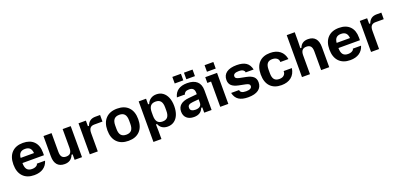

<svg xmlns="http://www.w3.org/2000/svg" viewBox="19 -1832 6459 3106"><g transform="rotate(-20 3248.0 -279.0)"><path d="M38 -267Q38 -399 107 -471.5Q176 -544 300 -544Q421 -544 487.5 -477Q554 -410 554 -287V-240H184V-238Q184 -165 212 -130.5Q240 -96 300 -96Q333 -96 355.5 -105.5Q378 -115 388.5 -127Q399 -139 399 -147V-151H541Q518 -73 456.5 -31.5Q395 10 300 10Q176 10 107 -62.5Q38 -135 38 -267ZM415 -328Q410 -386 382 -413.5Q354 -441 300 -441Q246 -441 218 -413.5Q190 -386 185 -328Z M653 -186V-534H792V-212Q792 -152 815 -124Q838 -96 887 -96Q937 -96 960 -124Q983 -152 983 -212V-534H1122V0H995V-95H976Q937 10 822 10Q739 10 696 -40Q653 -90 653 -186Z M1256 -534H1383V-438H1402Q1421 -490 1457 -515.5Q1493 -541 1549 -541H1630V-428H1490Q1441 -428 1417.5 -401Q1394 -374 1394 -315V0H1256Z M1656 -267Q1656 -399 1726 -471.5Q1796 -544 1922 -544Q2048 -544 2117.5 -471.5Q2187 -399 2187 -267Q2187 -135 2117.5 -62.5Q2048 10 1922 10Q1796 10 1726 -62.5Q1656 -135 1656 -267ZM1922 -96Q1983 -96 2012 -130.5Q2041 -165 2041 -238V-296Q2041 -369 2012 -403.5Q1983 -438 1922 -438Q1861 -438 1831.5 -403.5Q1802 -369 1802 -296V-238Q1802 -165 1831.5 -130.5Q1861 -96 1922 -96Z M2292 -534H2419V-437H2438Q2457 -487 2498.5 -515.5Q2540 -544 2598 -544Q2661 -544 2708 -510.5Q2755 -477 2781 -414.5Q2807 -352 2807 -267Q2807 -182 2781.5 -119.5Q2756 -57 2708.5 -23.5Q2661 10 2598 10Q2541 10 2502 -15.5Q2463 -41 2446 -88H2427Q2430 -36 2430 24V164H2292ZM2546 -96Q2605 -96 2633 -130.5Q2661 -165 2661 -237V-297Q2661 -369 2633 -403.5Q2605 -438 2546 -438Q2487 -438 2458.5 -403.5Q2430 -369 2430 -297V-237Q2430 -165 2458.5 -130.5Q2487 -96 2546 -96Z M2880 -143Q2880 -216 2928.5 -257.5Q2977 -299 3072 -308L3215 -322V-338Q3215 -390 3193 -414Q3171 -438 3124 -438Q3081 -438 3058.5 -421.5Q3036 -405 3036 -387V-383H2895Q2914 -463 2972.5 -503.5Q3031 -544 3127 -544Q3238 -544 3295.5 -492Q3353 -440 3353 -340V0H3226V-91H3207Q3170 10 3049 10Q2970 10 2925 -31Q2880 -72 2880 -143ZM3111 -93Q3162 -93 3188.5 -114.5Q3215 -136 3215 -177V-234L3114 -225Q3065 -220 3043.5 -205Q3022 -190 3022 -161V-152Q3022 -124 3045.5 -108.5Q3069 -93 3111 -93ZM2939 -720H3087V-607H2939ZM3139 -720H3287V-607H3139Z M3502 -435H3438V-534H3641V0H3502ZM3494 -720H3645V-607H3494Z M3744 -151H3882V-147Q3882 -126 3906 -109.5Q3930 -93 3983 -93Q4031 -93 4056.5 -107.5Q4082 -122 4082 -149Q4082 -170 4066.5 -181.5Q4051 -193 4015 -201L3900 -224Q3819 -241 3781.5 -276.5Q3744 -312 3744 -373Q3744 -456 3805 -500Q3866 -544 3980 -544Q4083 -544 4140.5 -505.5Q4198 -467 4216 -383H4078V-387Q4078 -407 4054.5 -424Q4031 -441 3980 -441Q3933 -441 3908.5 -427Q3884 -413 3884 -385Q3884 -364 3899 -352.5Q3914 -341 3949 -333L4064 -310Q4146 -293 4183.5 -258Q4221 -223 4221 -161Q4221 -79 4159.5 -34.5Q4098 10 3983 10Q3879 10 3821 -28.5Q3763 -67 3744 -151Z M4296 -267Q4296 -400 4364 -472Q4432 -544 4556 -544Q4659 -544 4723 -493.5Q4787 -443 4803 -349H4663V-359Q4663 -376 4652 -394.5Q4641 -413 4616.5 -425.5Q4592 -438 4556 -438Q4497 -438 4469.5 -404Q4442 -370 4442 -297V-237Q4442 -164 4469.5 -130Q4497 -96 4556 -96Q4609 -96 4636 -122Q4663 -148 4663 -181V-193H4805Q4791 -95 4726 -42.5Q4661 10 4556 10Q4432 10 4364 -62Q4296 -134 4296 -267Z M4909 -722H5047V-563Q5047 -500 5044 -448H5063Q5097 -544 5209 -544Q5292 -544 5335 -494Q5378 -444 5378 -348V0H5239V-322Q5239 -382 5216 -410Q5193 -438 5143 -438Q5094 -438 5070.5 -410Q5047 -382 5047 -322V0H4909Z M5478 -267Q5478 -399 5547 -471.5Q5616 -544 5740 -544Q5861 -544 5927.5 -477Q5994 -410 5994 -287V-240H5624V-238Q5624 -165 5652 -130.5Q5680 -96 5740 -96Q5773 -96 5795.5 -105.5Q5818 -115 5828.5 -127Q5839 -139 5839 -147V-151H5981Q5958 -73 5896.5 -31.5Q5835 10 5740 10Q5616 10 5547 -62.5Q5478 -135 5478 -267ZM5855 -328Q5850 -386 5822 -413.5Q5794 -441 5740 -441Q5686 -441 5658 -413.5Q5630 -386 5625 -328Z M6098 -534H6225V-438H6244Q6263 -490 6299 -515.5Q6335 -541 6391 -541H6472V-428H6332Q6283 -428 6259.5 -401Q6236 -374 6236 -315V0H6098Z"/></g></svg>

Font: Mozilla Text BETA
Style: Bold
Weight: 700
Designer: Studio DRAMA
Foundry: Studio DRAMA
Version: Version 0.100